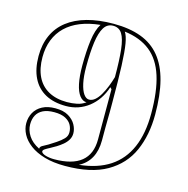

<svg xmlns="http://www.w3.org/2000/svg" viewBox="-108 -827 925 945"><g transform="rotate(15 354.5 -354.0)"><path d="M305 15Q245 15 200.5 2Q156 -11 126 -33.5Q96 -56 81.5 -83.5Q67 -111 67 -139Q67 -169 80.5 -193.5Q94 -218 121 -232.5Q148 -247 187 -247Q229 -247 254.5 -231.5Q280 -216 292 -194Q304 -172 304 -150Q304 -132 295 -117Q286 -102 271.5 -90Q257 -78 241.5 -68.5Q226 -59 211.5 -51.5Q197 -44 188 -38Q179 -32 179 -26Q179 -21 185 -16.5Q191 -12 201 -9Q211 -6 222.5 -4.5Q234 -3 245 -3Q337 -3 383 -40.5Q429 -78 429 -153Q429 -169 429 -202Q429 -235 429 -274.5Q429 -314 429 -350.5Q429 -387 429 -409L421 -417Q410 -383 391.5 -356Q373 -329 348.5 -310Q324 -291 295 -281Q266 -271 233 -271Q171 -271 128 -294.5Q85 -318 62.5 -363.5Q40 -409 40 -474Q40 -534 61 -580.5Q82 -627 122.5 -658.5Q163 -690 222 -706.5Q281 -723 357 -723Q438 -723 497 -701Q556 -679 594 -632.5Q632 -586 650.5 -514.5Q669 -443 669 -344Q669 -239 633 -158Q597 -77 517 -31Q437 15 305 15ZM335 -331Q351 -331 365 -343Q379 -355 391 -375.5Q403 -396 413 -421Q423 -446 430 -471Q430 -558 424 -611Q418 -664 402.5 -688.5Q387 -713 357 -713Q327 -713 310.5 -686.5Q294 -660 287 -609Q280 -558 280 -484Q280 -434 287.5 -400Q295 -366 307.5 -348.5Q320 -331 335 -331ZM327 -315Q307 -315 291.5 -334.5Q276 -354 268 -392Q260 -430 260 -484Q260 -558 267.5 -614Q275 -670 295 -701Q238 -695 194.5 -677.5Q151 -660 121 -631Q91 -602 75.5 -562.5Q60 -523 60 -474Q60 -416 80 -375Q100 -334 139 -312.5Q178 -291 233 -291Q259 -291 283.5 -296Q308 -301 327 -315ZM87 -139Q87 -109 105 -81Q123 -53 161 -34Q161 -35 161 -35Q161 -35 161 -36Q161 -46 177.5 -53.5Q194 -61 236 -89Q257 -103 270.5 -117Q284 -131 284 -150Q284 -169 275 -186.5Q266 -204 244.5 -215.5Q223 -227 187 -227Q152 -227 130 -216Q108 -205 97.5 -185.5Q87 -166 87 -139ZM370 -8Q464 -18 525.5 -58.5Q587 -99 618 -170.5Q649 -242 649 -344Q649 -458 625 -533.5Q601 -609 550 -649.5Q499 -690 419 -700Q431 -682 437.5 -644Q444 -606 447 -534.5Q450 -463 450 -344Q450 -317 450 -298.5Q450 -280 449.5 -261.5Q449 -243 449 -217.5Q449 -192 449 -153Q449 -101 429 -64.5Q409 -28 370 -8Z"/></g></svg>

Font: Kalnia Glaze Thin
Style: Bold
Weight: 700
Version: Version 1.110